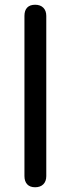

<svg xmlns="http://www.w3.org/2000/svg" viewBox="-20 -779 298 809"><path d="M83 -37V-712Q83 -735 94.5 -747Q106 -759 128 -759Q150 -759 162.5 -746.5Q175 -734 175 -712V-37Q175 -15 162.5 -2.5Q150 10 128 10Q106 10 94.5 -2.5Q83 -15 83 -37Z"/></svg>

Font: Kodchasan Medium
Style: Regular
Weight: 500
Designer: Katatrad Aksorn Co.,Ltd.
Foundry: Cadson Demak Co.,Ltd.
Version: Version 1.000; ttfautohint (v1.6)